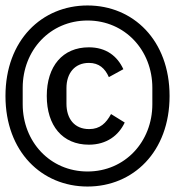

<svg xmlns="http://www.w3.org/2000/svg" viewBox="-20 -700 640 702"><path d="M300 -18C467 -18 600 -145 600 -349C600 -553 467 -680 300 -680C133 -680 0 -553 0 -349C0 -145 133 -18 300 -18ZM300 -73C163 -73 63 -182 63 -319V-379C63 -516 163 -625 300 -625C437 -625 537 -516 537 -379V-319C537 -182 437 -73 300 -73ZM305 -171C370 -171 414 -205 436 -252L386 -283C368 -250 346 -228 306 -228C252 -228 223 -266 223 -321V-378C223 -432 253 -470 305 -470C342 -470 364 -450 378 -418L431 -447C409 -495 368 -527 305 -527C209 -527 151 -458 151 -349C151 -241 208 -171 305 -171Z"/></svg>

Font: IBM Plex Mono
Style: Regular
Weight: 400
Monospace: yes
Designer: Mike Abbink, Paul van der Laan, Pieter van Rosmalen
Foundry: Bold Monday
Version: Version 2.004